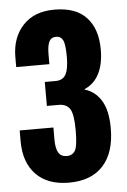

<svg xmlns="http://www.w3.org/2000/svg" viewBox="-53 -761 535 811"><g transform="rotate(-5 214.5 -355.5)"><path d="M18.1 -180.7Q18.1 -90.8 67.4 -39.8Q116.7 11.2 207 11.2Q301.8 11.2 352.1 -44.2Q402.3 -99.6 402.3 -202.1Q402.3 -278.8 376.2 -320.6Q350.1 -362.3 306.6 -374.5V-376.5Q347.2 -394 368.2 -434.8Q389.2 -475.6 389.2 -538.1Q389.2 -624.5 344.2 -673.3Q299.3 -722.2 208.5 -722.2Q122.6 -722.2 74.7 -670.7Q26.9 -619.1 26.9 -536.1V-494.6H167.5V-534.7Q167.5 -573.2 176.3 -590.3Q185.1 -607.4 205.6 -607.4Q225.6 -607.4 234.6 -589.8Q243.7 -572.3 243.7 -518.6Q243.7 -467.8 231 -444.6Q218.3 -421.4 187.5 -421.4H141.6V-319.8H192.4Q224.1 -319.8 239 -297.9Q253.9 -275.9 253.9 -206.1Q253.9 -139.2 242.4 -120.4Q231 -101.6 207 -101.6Q183.1 -101.6 172.1 -119.6Q161.1 -137.7 161.1 -175.3V-226.6H18.1Z"/></g></svg>

Font: Roboto Flex
Style: wght 700 wdth 25 opsz 34 GRAD 0.00 slnt 0.00 XTRA 468 XOPQ 96 YOPQ 79 YTLC 514 YTUC 712 YTAS 750 YTDE -203.00 YTFI 738
Weight: 700
Width: 1
Designer: Berlow after Robertson
Foundry: Google
Version: Version 3.100